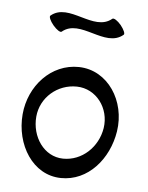

<svg xmlns="http://www.w3.org/2000/svg" viewBox="-94 -905 770 997"><g transform="rotate(10 291.5 -406.5)"><path d="M169 -724C254 -809 404 -679 489 -764C496 -770 484 -791 465 -811C445 -831 424 -842 417 -836C332 -751 182 -881 97 -796C91 -790 102 -769 122 -749C142 -729 163 -718 169 -724ZM297 25C438 15 532 -117 542 -264C553 -425 441 -569 290 -559C145 -549 44 -416 44 -267C44 -107 150 36 297 25ZM116 -267C116 -368 196 -450 297 -457C398 -464 478 -374 471 -269C464 -168 389 -83 290 -76C191 -69 116 -161 116 -267Z"/></g></svg>

Font: Nupuram Medium
Style: Regular
Weight: 500
Designer: Santhosh Thottingal (santhosh.thottingal@gmail.com)
Foundry: SMC
Version: Version 1.000